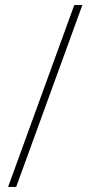

<svg xmlns="http://www.w3.org/2000/svg" viewBox="-20 -740 358 760"><path d="M12 0H44L306 -720H274Z"/></svg>

Font: Aspekta 100
Style: Regular
Weight: 100
Designer: Ivo Dolenc
Version: Version 2.000